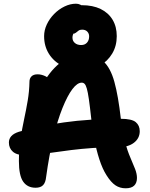

<svg xmlns="http://www.w3.org/2000/svg" viewBox="-20 -1005 807 1036"><path d="M658 11Q627 11 603 -5Q579 -21 555 -59Q533 -93 516 -145.5Q499 -198 488.5 -257Q478 -316 472 -368Q465 -432 459.5 -470Q454 -508 448.5 -527Q443 -546 436.5 -552.5Q430 -559 421 -559Q397 -559 370.5 -524Q344 -489 317 -422Q290 -355 267.5 -261Q245 -167 229 -51Q226 -20 212.5 -6Q199 8 172 8Q128 8 105 -25Q82 -58 82 -136Q82 -199 90.5 -254.5Q99 -310 110 -361Q121 -412 129.5 -462Q138 -512 139 -564Q139 -582 150 -593Q161 -604 183 -604Q203 -604 224.5 -594Q246 -584 263 -558L204 -538Q244 -617 302 -664Q360 -711 427 -711Q497 -711 536.5 -675.5Q576 -640 597 -564Q618 -488 632 -365Q639 -293 653.5 -241.5Q668 -190 683.5 -154.5Q699 -119 709 -93Q719 -67 719 -45Q719 -18 704 -3.5Q689 11 658 11ZM121 -167Q72 -167 50 -186Q28 -205 28 -236Q28 -256 41 -270.5Q54 -285 82 -294Q188 -325 325 -344.5Q462 -364 632 -364Q691 -364 712.5 -346Q734 -328 734 -297Q734 -259 703 -235Q672 -211 620 -211Q545 -211 481.5 -206.5Q418 -202 365.5 -195.5Q313 -189 269 -182.5Q225 -176 188.5 -171.5Q152 -167 121 -167ZM424 -626Q363 -626 316.5 -649.5Q270 -673 244 -714.5Q218 -756 218 -810Q218 -842 232.5 -873Q247 -904 272 -929.5Q297 -955 328 -970Q359 -985 390 -985Q415 -985 433 -964.5Q451 -944 451 -916Q451 -898 441.5 -882.5Q432 -867 412 -857Q388 -844 379.5 -830Q371 -816 371 -802Q371 -784 384 -773Q397 -762 418 -762Q438 -762 449.5 -775Q461 -788 461 -809Q461 -824 451 -834.5Q441 -845 423 -845Q411 -845 403.5 -839.5Q396 -834 389.5 -828.5Q383 -823 374 -823Q334 -823 319 -836Q304 -849 304 -880Q304 -923 335 -950Q366 -977 421 -977Q481 -977 523 -956.5Q565 -936 587.5 -898.5Q610 -861 610 -810Q610 -757 585.5 -716Q561 -675 519 -650.5Q477 -626 424 -626Z"/></svg>

Font: Shantell Sans
Style: Bold
Weight: 700
Designer: Stephen Nixon, Anya Danilova, Shantell Martin
Foundry: Arrow Type
Version: Version 1.011;[c5ecc13dd]